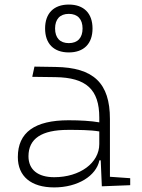

<svg xmlns="http://www.w3.org/2000/svg" viewBox="-20 -816 626 846"><path d="M428.7 4.9 553.7 0V-30.8L464.4 -37.1V-291.5C464.4 -449.7 392.6 -518.6 224.6 -521L131.8 -522.5L122.1 -477.5L224.6 -476.1C359.9 -474.1 417.5 -421.9 417.5 -297.9V-276.9C381.3 -283.2 333 -286.1 282.2 -286.1C132.8 -286.1 58.6 -232.4 58.6 -124C58.6 -39.1 116.7 9.8 218.8 9.8C322.8 9.8 403.8 -41 418 -109.4H423.8ZM417.5 -236.8V-181.2C417.5 -98.1 332 -35.2 218.8 -35.2C147 -35.2 105.5 -68.4 105.5 -127.4C105.5 -205.1 163.1 -243.7 279.8 -243.7C324.2 -243.7 376.5 -243.7 417.5 -236.8ZM283.2 -585C349.6 -585 387.7 -623.5 387.7 -690.4C387.7 -757.3 349.6 -795.9 283.2 -795.9C216.8 -795.9 178.7 -757.3 178.7 -690.4C178.7 -623.5 216.8 -585 283.2 -585ZM283.2 -626C244.1 -626 222.7 -649.4 222.7 -690.4C222.7 -731.4 244.1 -754.9 283.2 -754.9C322.3 -754.9 343.8 -731.4 343.8 -690.4C343.8 -649.4 322.3 -626 283.2 -626Z"/></svg>

Font: Cascadia Mono PL ExtraLight
Style: Regular
Weight: 200
Monospace: yes
Designer: Aaron Bell
Foundry: Saja Typeworks
Version: Version 2404.023